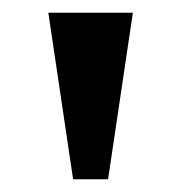

<svg xmlns="http://www.w3.org/2000/svg" viewBox="-20 -734 285 302"><path d="M95 -452H150L189 -714H56Z"/></svg>

Font: Noto Serif Georgian ExtraCondensed Bold
Style: Regular
Weight: 700
Width: 2
Designer: Monotype Design Team, Akaki Razmadze
Foundry: Google LLC
Version: Version 2.003